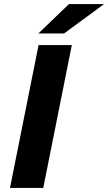

<svg xmlns="http://www.w3.org/2000/svg" viewBox="-20 -921 530 941"><path d="M29 0 169 -700H332L192 0ZM168 -757 318 -901H490L294 -757Z"/></svg>

Font: Montserrat Thin
Style: Bold Italic
Weight: 700
Italic angle: -11.3°
Version: Version 9.000